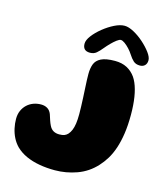

<svg xmlns="http://www.w3.org/2000/svg" viewBox="-125 -911 895 1046"><g transform="rotate(15 323.0 -388.5)"><path d="M282.5 41.5Q237 41.5 195.8 34.2Q154.5 27 120.2 11.5Q86 -4 61.5 -28Q42.5 -47.5 30.5 -71.5Q18.5 -95.5 12.8 -122Q7 -148.5 7 -174.5Q7 -200.5 16 -221Q25 -241.5 40.5 -256Q56 -270.5 76.2 -278Q96.5 -285.5 119.5 -285.5Q139.5 -285.5 154.8 -276.5Q170 -267.5 178 -247.5Q183.5 -230 188.5 -215Q193.5 -200 200 -187Q208.5 -169.5 222.5 -161.5Q236.5 -153.5 255.5 -153.5Q274 -153.5 284.8 -157.8Q295.5 -162 304 -171Q313.5 -181.5 320 -197Q326.5 -212.5 329.8 -235Q333 -257.5 333 -288Q333 -307 332.2 -331Q331.5 -355 330.2 -381Q329 -407 327.5 -431.8Q326 -456.5 325.2 -477.8Q324.5 -499 324.5 -513Q324.5 -544.5 333.2 -568.2Q342 -592 368.5 -605.5Q395 -619 447 -619Q486 -619 514.5 -604Q543 -589 562.5 -561.5Q571 -549 578 -533Q585 -517 590.2 -497.8Q595.5 -478.5 599 -456.5Q602.5 -434.5 604.2 -409.8Q606 -385 606 -357.5Q606 -298 599 -251Q592 -204 579.5 -166.8Q567 -129.5 549.5 -101Q532 -72.5 511.5 -50.5Q467 -2 406.5 19.8Q346 41.5 282.5 41.5ZM302 -626.5Q261.5 -626.5 261.5 -667Q261.5 -687 280.8 -712.5Q300 -738 329.8 -762Q359.5 -786 391.2 -801.8Q423 -817.5 448 -817.5Q470.5 -817.5 500.2 -801.5Q530 -785.5 557.5 -761Q585 -736.5 603.2 -711.8Q621.5 -687 621.5 -669Q621.5 -650.5 611 -640Q600.5 -629.5 583 -629.5Q560 -629.5 546.2 -642Q532.5 -654.5 518.5 -676.5Q510 -690 496.8 -704.2Q483.5 -718.5 470.2 -728Q457 -737.5 447.5 -737.5Q439.5 -737.5 425.2 -726.8Q411 -716 396 -700.8Q381 -685.5 369.5 -671.5Q353 -651 338.5 -638.8Q324 -626.5 302 -626.5Z"/></g></svg>

Font: Gluten Thin
Style: Bold
Weight: 700
Version: Version 1.300